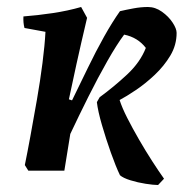

<svg xmlns="http://www.w3.org/2000/svg" viewBox="-20 -488 530 549"><path d="M432 41Q419 41 396.5 37.5Q374 34 353 27.5Q332 21 323 13Q311 -12 297 -51.5Q283 -91 271.5 -130.5Q260 -170 257 -196L265 -210Q306 -240 343.5 -275Q381 -310 397 -351Q374 -381 335 -389Q314 -361 287 -313.5Q260 -266 232.5 -211Q205 -156 181 -105L164 0H61L51 -16Q58 -50 67 -99Q76 -148 85.5 -202.5Q95 -257 101.5 -308Q108 -359 110 -397L50 -408Q46 -423 47 -441Q87 -444 130.5 -450.5Q174 -457 212 -468L229 -437Q211 -361 198.5 -304Q186 -247 177 -204L186 -201Q208 -246 231 -293.5Q254 -341 277.5 -383Q301 -425 323 -456Q340 -460 361.5 -464Q383 -468 403 -468Q424 -468 443 -454.5Q462 -441 473.5 -423.5Q485 -406 485 -394Q485 -359 467 -329Q449 -299 422.5 -274Q396 -249 368.5 -230.5Q341 -212 322 -202Q329 -180 344 -150.5Q359 -121 377.5 -89Q396 -57 415 -27.5Q434 2 449 23Z"/></svg>

Font: Labrada SemiBold
Style: Italic
Weight: 600
Italic angle: -7°
Designer: Mercedes Jáuregui
Foundry: Omnibus-Type Team
Version: Version 1.000; ttfautohint (v1.8.4.7-5d5b)